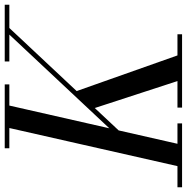

<svg xmlns="http://www.w3.org/2000/svg" viewBox="-49 -781 790 812"><g transform="rotate(-90 346.0 -375.0)"><path d="M124.5 -217 623 -749H651L152.5 -217ZM-40 0V-19.5H230V0ZM297 0V-19.5H607V0ZM45 0 215 -750H310L139.5 0ZM415.5 0 290 -385 362 -459.5 524.5 0ZM125 -730.5V-750H395V-730.5ZM492 -730.5V-750H732V-730.5Z"/></g></svg>

Font: Bodoni Moda SC
Style: Italic
Weight: 400
Italic angle: -13°
Designer: Owen Earl
Foundry: indestructible type
Version: Version 2.005